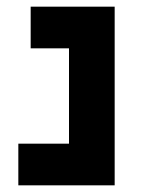

<svg xmlns="http://www.w3.org/2000/svg" viewBox="-20 -556 429 576"><path d="M35 -125H187V-411H72V-536H324V0H35Z"/></svg>

Font: Secular One
Style: Regular
Weight: 400
Designer: Michal Sahar
Foundry: Hagilda
Version: Version 1.000